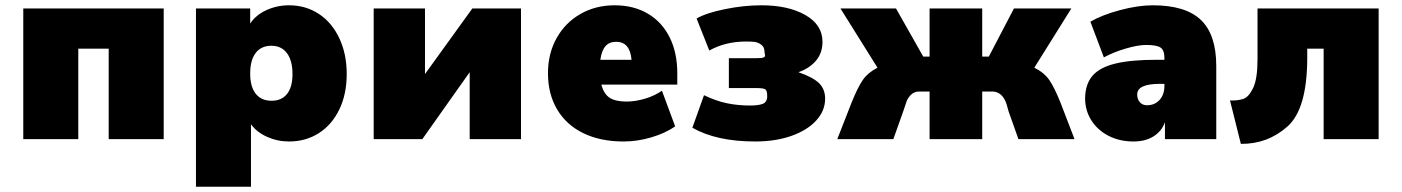

<svg xmlns="http://www.w3.org/2000/svg" viewBox="-20 -526 5301 726"><path d="M68 -494H599V0H391V-342H276V0H68Z M1291 -246Q1291 -170 1263 -112Q1235 -54 1185.5 -22.5Q1136 9 1073 9Q1029 9 990 -8.5Q951 -26 929 -56V180H721V-494H926V-437Q947 -469 987 -487.5Q1027 -506 1073 -506Q1136 -506 1185.5 -473.5Q1235 -441 1263 -381.5Q1291 -322 1291 -246ZM1086 -246Q1086 -297 1065 -325Q1044 -353 1006 -353Q968 -353 947 -326Q926 -299 926 -248Q926 -198 947 -171.5Q968 -145 1007 -145Q1045 -145 1065.5 -171Q1086 -197 1086 -246Z M1393 -494H1587V-246L1766 -494H1950V0H1756V-253L1577 0H1393Z M2541 -206H2254Q2263 -171 2285 -156.5Q2307 -142 2349 -142Q2383 -142 2419.5 -153Q2456 -164 2483 -183L2533 -48Q2495 -22 2442.5 -6.5Q2390 9 2338 9Q2250 9 2185.5 -22.5Q2121 -54 2086.5 -112.5Q2052 -171 2052 -249Q2052 -323 2084.5 -381.5Q2117 -440 2174.5 -473Q2232 -506 2304 -506Q2376 -506 2429.5 -474.5Q2483 -443 2512 -385Q2541 -327 2541 -249ZM2250 -300H2368Q2362 -368 2310 -368Q2284 -368 2269.5 -351.5Q2255 -335 2250 -300Z M2598 -43 2642 -166Q2688 -144 2729 -135.5Q2770 -127 2817 -127Q2848 -127 2864.5 -133.5Q2881 -140 2881 -163Q2881 -183 2874 -188Q2867 -193 2841 -193H2736V-306H2840Q2860 -306 2866.5 -308.5Q2873 -311 2873 -316Q2873 -319 2872 -322Q2871 -325 2871 -328Q2871 -348 2858.5 -357Q2846 -366 2833.5 -367.5Q2821 -369 2801 -369Q2723 -369 2662 -335L2614 -456Q2650 -477 2721.5 -491.5Q2793 -506 2859 -506Q2961 -506 3025.5 -469Q3090 -432 3090 -368Q3090 -325 3065 -296Q3040 -267 2999 -253Q3054 -234 3077 -211.5Q3100 -189 3100 -153Q3100 -107 3066 -70Q3032 -33 2972 -12Q2912 9 2836 9Q2689 9 2598 -43Z M3200 -138Q3223 -195 3242 -223Q3261 -251 3298 -270L3158 -494H3368L3471 -312H3495V-494H3694V-312H3719L3814 -494H4031L3891 -270Q3929 -251 3948 -223Q3967 -195 3990 -138L4043 0H3831L3794 -104Q3793 -108 3786.5 -130.5Q3780 -153 3766 -166.5Q3752 -180 3732 -180H3694V0H3495V-180H3457Q3437 -180 3425 -168Q3413 -156 3408.5 -144Q3404 -132 3395 -104L3358 0H3146Z M4579 -276V0H4385V-64Q4373 -30 4342 -10.5Q4311 9 4266 9Q4214 9 4172.5 -12Q4131 -33 4107 -70.5Q4083 -108 4083 -155Q4084 -208 4111 -239.5Q4138 -271 4197 -285.5Q4256 -300 4355 -300H4383V-306Q4383 -336 4368.5 -346Q4354 -356 4314 -356Q4283 -356 4237 -342.5Q4191 -329 4154 -309L4103 -444Q4148 -470 4216 -488Q4284 -506 4339 -506Q4463 -506 4521 -450.5Q4579 -395 4579 -276ZM4383 -202V-209H4367Q4280 -209 4280 -169Q4280 -151 4290 -139.5Q4300 -128 4317 -128Q4346 -128 4364.5 -148Q4383 -168 4383 -202Z M4631 -146Q4660 -145 4681 -152Q4702 -159 4718.5 -193.5Q4735 -228 4735 -302V-494H5193V0H4985V-342H4923V-308Q4923 -114 4848 -47.5Q4773 19 4672 18Z"/></svg>

Font: Nunito Sans Heavy
Style: Regular
Weight: 400
Designer: Vernon Adams
Foundry: Vernon Adams
Version: Version 2.500